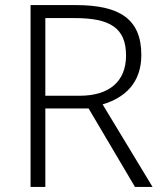

<svg xmlns="http://www.w3.org/2000/svg" viewBox="-20 -734 640 754"><path d="M278 -714H100V0H158V-308H328L510 0H579L383 -324C470 -350 535 -408 535 -518C535 -660 449 -714 278 -714ZM273 -663C410 -663 475 -626 475 -516C475 -414 409 -358 293 -358H158V-663Z"/></svg>

Font: Noto Sans Kannada Light
Style: Regular
Weight: 300
Designer: Jelle Bosma - Monotype Design Team
Foundry: Monotype Imaging Inc.
Version: Version 2.005